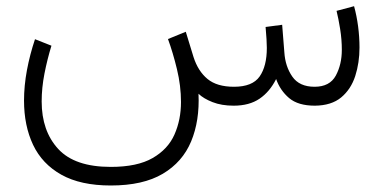

<svg xmlns="http://www.w3.org/2000/svg" viewBox="-20 -333 1208 605"><path d="M716.3 0Q678.2 0 649.7 -11.2Q621.1 -22.5 605.5 -37.6Q609.4 47.4 582.3 112.5Q555.2 177.7 492.9 214.6Q430.7 251.5 329.1 251.5Q233.9 251.5 173.3 217.5Q112.8 183.6 84.2 123.3Q55.7 63 55.7 -16.1Q55.7 -62.5 64.9 -112.1Q74.2 -161.6 90.3 -209.5L142.1 -189Q128.9 -146 120.1 -101.1Q111.3 -56.2 111.3 -13.2Q111.3 79.6 163.3 136.2Q215.3 192.9 329.1 192.9Q412.6 192.9 460.9 165Q509.3 137.2 529.8 90.8Q550.3 44.4 550.3 -11.7Q550.3 -62.5 537.6 -115Q524.9 -167.5 509.3 -210L565.4 -232.9L589.8 -153.3Q604 -108.9 633.8 -84.2Q663.6 -59.6 717.3 -59.6Q775.4 -59.6 798.1 -92Q820.8 -124.5 820.8 -182.1Q820.8 -193.8 819.8 -209.7Q818.8 -225.6 816.9 -248L869.1 -254.9L876 -168Q878.9 -123.5 901.1 -91.6Q923.3 -59.6 971.2 -59.6Q1019 -59.6 1038.1 -94.7Q1057.1 -129.9 1057.1 -175.8Q1057.1 -208.5 1051.8 -241.7Q1046.4 -274.9 1040.5 -298.8L1095.7 -313.5Q1104 -283.2 1108.4 -249.8Q1112.8 -216.3 1112.8 -183.1Q1112.8 -135.3 1099.4 -93.5Q1085.9 -51.8 1055.2 -26.1Q1024.4 -0.5 972.2 0Q919.4 0 891.1 -23.9Q862.8 -47.9 850.1 -84Q830.1 -43.9 797.9 -22Q765.6 0 716.3 0Z"/></svg>

Font: Vazirmatn UI FD ExtraLight
Style: Regular
Weight: 200
Designer: Saber Rastikerdar
Foundry: Saber Rastikerdar
Version: Version 33.003